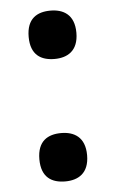

<svg xmlns="http://www.w3.org/2000/svg" viewBox="-45 -576 373 617"><g transform="rotate(-5 141.5 -267.5)"><path d="M141 -387C182 -387 218 -406 218 -465C218 -524 182 -543 141 -543C98 -543 64 -524 64 -465C64 -406 98 -387 141 -387ZM141 8C182 8 218 -11 218 -70C218 -129 182 -148 141 -148C98 -148 64 -129 64 -70C64 -11 98 8 141 8Z"/></g></svg>

Font: Noto Serif Hebrew SemiCondensed
Style: Bold
Weight: 700
Width: 4
Designer: Monotype Design Team
Foundry: Monotype Imaging Inc.
Version: Version 2.004